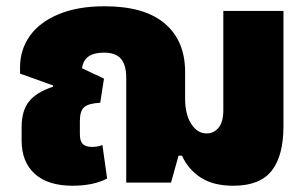

<svg xmlns="http://www.w3.org/2000/svg" viewBox="-20 -583 983 613"><path d="M49 -134V-177Q49 -230 73 -259.5Q97 -289 149 -306L150 -310L44 -348V-368Q44 -424 75 -468Q106 -512 167 -537.5Q228 -563 314 -563Q441 -563 506 -508Q571 -453 571 -353V-268Q571 -218 590.5 -187.5Q610 -157 640 -157Q663 -157 678 -175.5Q693 -194 693 -231V-548H885V-180Q885 -86 847.5 -38Q810 10 725 10Q661 10 621 -16Q581 -42 561 -86H550L526 0H383V-335Q383 -376 366 -395.5Q349 -415 312 -415Q248 -415 242 -365L312 -332L300 -255Q263 -253 249 -241Q235 -229 235 -197V-154Q235 -133 244 -123.5Q253 -114 274 -114Q292 -114 307 -120L322 -13Q278 10 212 10Q133 10 91 -28Q49 -66 49 -134Z"/></svg>

Font: Noto Sans Thai Black
Style: Regular
Weight: 900
Designer: Monotype Design Team
Foundry: Monotype Imaging Inc.
Version: Version 1.000